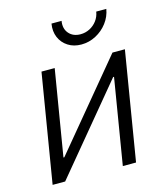

<svg xmlns="http://www.w3.org/2000/svg" viewBox="-112 -838 801 925"><g transform="rotate(-15 288.5 -376.0)"><path d="M451.7 0H385.7L456.1 -426.3H451.7L98.1 0H35.6L125 -541H190.9L120.1 -113.8H124.5L479 -541H541ZM345.2 -617.2Q307.1 -617.2 279.1 -635.3Q251 -653.3 238 -683.8Q225.1 -714.4 231.4 -752H281.7Q275.4 -714.4 296.1 -690.2Q316.9 -666 354 -666Q378.4 -666 399.9 -677Q421.4 -688 436 -707.5Q450.7 -727.1 454.6 -752H504.9Q498.5 -714.4 475.3 -683.8Q452.1 -653.3 418 -635.3Q383.8 -617.2 345.2 -617.2Z"/></g></svg>

Font: Inter 17pt Light
Style: Italic
Weight: 300
Italic angle: -9.3988°
Version: Version 4.001;git-66647c0bb